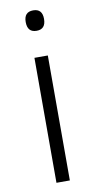

<svg xmlns="http://www.w3.org/2000/svg" viewBox="-85 -767 402 805"><g transform="rotate(-10 116.5 -364.5)"><path d="M117 -729Q156 -729 156 -686Q156 -642 117 -642Q78 -642 78 -686Q78 -729 117 -729ZM145 -532V0H88V-532Z"/></g></svg>

Font: Noto Sans Sinhala Light
Style: Regular
Weight: 300
Designer: Jelle Bosma - Monotype Design Team
Foundry: Monotype Imaging Inc.
Version: Version 2.006; ttfautohint (v1.8.4.7-5d5b)